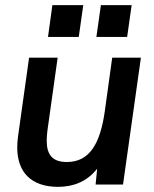

<svg xmlns="http://www.w3.org/2000/svg" viewBox="-20 -717 598 746"><path d="M206 9C264 9 318 -11 357.5 -61.5L351.5 0H458L527.5 -493H416L387 -283.5C369.5 -161 329 -87.5 240 -87.5C184 -87.5 161.5 -115.5 161.5 -170C161.5 -182.5 162.5 -196.5 164.5 -211.5L204 -493H93L50 -186.5C48 -171.5 47 -157.5 47 -144C47 -48.5 100.5 9 206 9ZM166.5 -573.5H286L303.5 -697H183.5ZM354.5 -573.5H474L491.5 -697H372Z"/></svg>

Font: HK Grotesk SemiBold
Style: Italic
Weight: 600
Italic angle: -16°
Designer: Alfredo Marco Pradil
Foundry: Hanken Design Co.
Version: Version 3.001;FEAKit 1.0